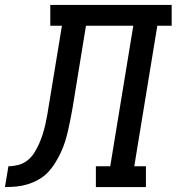

<svg xmlns="http://www.w3.org/2000/svg" viewBox="-76 -755 713 775"><path d="M513 0H311V-84H369L462 -651H271L217 -320Q213 -297 208.5 -274.5Q204 -252 199 -229.5Q194 -207 187 -184.5Q180 -162 170 -140.5Q160 -119 147 -98Q134 -77 117.5 -59.5Q101 -42 79.5 -30Q58 -18 35 -11Q12 -4 -10.5 -2Q-33 0 -56 0L-42 -84Q-23 -84 -3 -89Q17 -94 33.5 -106.5Q50 -119 61.5 -137Q73 -155 81.5 -174Q90 -193 96 -212Q102 -231 106.5 -250.5Q111 -270 114.5 -289.5Q118 -309 121 -329L174 -651H127V-735H617V-651H559L466 -84H513Z"/></svg>

Font: Iosevka HT Medium Extended
Style: Italic
Weight: 500
Width: 7
Italic angle: -9°
Monospace: yes
Designer: Belleve Invis
Foundry: Belleve Invis
Version: Version 32.3.0; ttfautohint (v1.8.4)